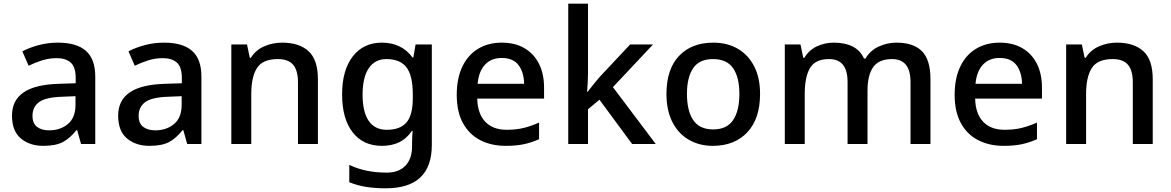

<svg xmlns="http://www.w3.org/2000/svg" viewBox="-20 -780 6343 1040"><path d="M293 -549Q395 -549 445.5 -504.5Q496 -460 496 -365V0H419L398 -75H394Q359 -31 320.5 -10.5Q282 10 214 10Q141 10 93 -30Q45 -70 45 -154Q45 -236 107 -279Q169 -322 297 -326L390 -329V-358Q390 -417 363 -441Q336 -465 287 -465Q246 -465 208 -453Q170 -441 135 -424L101 -502Q139 -522 189 -535.5Q239 -549 293 -549ZM317 -256Q226 -253 191 -226.5Q156 -200 156 -153Q156 -111 181 -92.5Q206 -74 246 -74Q307 -74 348 -108.5Q389 -143 389 -212V-259Z M868 -549Q970 -549 1020.5 -504.5Q1071 -460 1071 -365V0H994L973 -75H969Q934 -31 895.5 -10.5Q857 10 789 10Q716 10 668 -30Q620 -70 620 -154Q620 -236 682 -279Q744 -322 872 -326L965 -329V-358Q965 -417 938 -441Q911 -465 862 -465Q821 -465 783 -453Q745 -441 710 -424L676 -502Q714 -522 764 -535.5Q814 -549 868 -549ZM892 -256Q801 -253 766 -226.5Q731 -200 731 -153Q731 -111 756 -92.5Q781 -74 821 -74Q882 -74 923 -108.5Q964 -143 964 -212V-259Z M1508 -549Q1601 -549 1651.5 -502.5Q1702 -456 1702 -351V0H1594V-335Q1594 -398 1568 -429Q1542 -460 1485 -460Q1403 -460 1372 -411.5Q1341 -363 1341 -271V0H1233V-539H1318L1333 -467H1339Q1365 -509 1411 -529Q1457 -549 1508 -549Z M2049 -549Q2101 -549 2143 -529Q2185 -509 2214 -469H2219L2231 -539H2319V6Q2319 122 2257 181Q2195 240 2068 240Q2010 240 1961.5 232Q1913 224 1872 207V113Q1958 155 2075 155Q2140 155 2176 117.5Q2212 80 2212 13V-5Q2212 -18 2213 -39Q2214 -60 2215 -71H2211Q2183 -29 2142.5 -9.5Q2102 10 2049 10Q1947 10 1890 -63.5Q1833 -137 1833 -269Q1833 -399 1890.5 -474Q1948 -549 2049 -549ZM2073 -460Q2011 -460 1977.5 -410.5Q1944 -361 1944 -267Q1944 -174 1977 -125.5Q2010 -77 2075 -77Q2148 -77 2182 -117Q2216 -157 2216 -248V-268Q2216 -371 2181.5 -415.5Q2147 -460 2073 -460Z M2698 -549Q2769 -549 2820 -519.5Q2871 -490 2899 -435.5Q2927 -381 2927 -305V-246H2565Q2567 -164 2608.5 -120.5Q2650 -77 2724 -77Q2776 -77 2816.5 -87Q2857 -97 2900 -116V-26Q2860 -8 2818.5 1Q2777 10 2719 10Q2641 10 2581 -21Q2521 -52 2487.5 -113.5Q2454 -175 2454 -266Q2454 -356 2484.5 -419.5Q2515 -483 2570 -516Q2625 -549 2698 -549ZM2697 -466Q2641 -466 2607 -429.5Q2573 -393 2567 -326H2819Q2818 -388 2789 -427Q2760 -466 2697 -466Z M3165 -382Q3165 -361 3163.5 -333.5Q3162 -306 3160 -283H3163Q3171 -293 3182.5 -307.5Q3194 -322 3206 -337Q3218 -352 3228 -363L3393 -539H3517L3300 -308L3532 0H3404L3227 -240L3165 -188V0H3058V-760H3165Z M4097 -271Q4097 -137 4028 -63.5Q3959 10 3841 10Q3769 10 3712 -22.5Q3655 -55 3622.5 -118Q3590 -181 3590 -271Q3590 -405 3658 -477Q3726 -549 3844 -549Q3919 -549 3975.5 -516.5Q4032 -484 4064.5 -422Q4097 -360 4097 -271ZM3701 -271Q3701 -180 3735 -129.5Q3769 -79 3843 -79Q3917 -79 3951 -129.5Q3985 -180 3985 -271Q3985 -361 3951 -410.5Q3917 -460 3842 -460Q3768 -460 3734.5 -410.5Q3701 -361 3701 -271Z M4836 -549Q4928 -549 4974 -502.5Q5020 -456 5020 -351V0H4912V-336Q4912 -460 4812 -460Q4740 -460 4709.5 -416Q4679 -372 4679 -289V0H4571V-336Q4571 -460 4471 -460Q4396 -460 4367.5 -411.5Q4339 -363 4339 -271V0H4231V-539H4316L4331 -467H4337Q4362 -509 4405 -529Q4448 -549 4496 -549Q4557 -549 4598.5 -528Q4640 -507 4660 -463H4668Q4694 -507 4740 -528Q4786 -549 4836 -549Z M5395 -549Q5466 -549 5517 -519.5Q5568 -490 5596 -435.5Q5624 -381 5624 -305V-246H5262Q5264 -164 5305.5 -120.5Q5347 -77 5421 -77Q5473 -77 5513.5 -87Q5554 -97 5597 -116V-26Q5557 -8 5515.5 1Q5474 10 5416 10Q5338 10 5278 -21Q5218 -52 5184.5 -113.5Q5151 -175 5151 -266Q5151 -356 5181.5 -419.5Q5212 -483 5267 -516Q5322 -549 5395 -549ZM5394 -466Q5338 -466 5304 -429.5Q5270 -393 5264 -326H5516Q5515 -388 5486 -427Q5457 -466 5394 -466Z M6030 -549Q6123 -549 6173.5 -502.5Q6224 -456 6224 -351V0H6116V-335Q6116 -398 6090 -429Q6064 -460 6007 -460Q5925 -460 5894 -411.5Q5863 -363 5863 -271V0H5755V-539H5840L5855 -467H5861Q5887 -509 5933 -529Q5979 -549 6030 -549Z"/></svg>

Font: Noto Sans NKo Unjoined Medium
Style: Regular
Weight: 500
Designer: Monotype Design Team
Foundry: Monotype Imaging Inc.
Version: Version 2.004